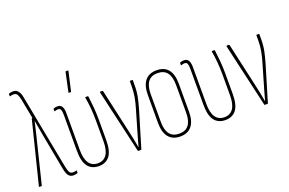

<svg xmlns="http://www.w3.org/2000/svg" viewBox="-90 -1014 2018 1339"><g transform="rotate(-20 919.0 -344.5)"><path d="M264 6Q248 6 236.5 -2.5Q225 -11 219 -26.5Q213 -42 209 -61L158 -333Q153 -360 148.5 -387.5Q144 -415 139 -442H138Q131 -414 125 -386.5Q119 -359 112 -332L31 -3Q30 0 27 0H13Q8 0 10 -4L125 -465Q126 -468 129 -468H131L103 -614Q98 -639 90 -653.5Q82 -668 63 -668Q56 -668 49.5 -667Q43 -666 38 -664Q34 -663 34 -666V-679Q34 -682 37 -684Q50 -689 67 -689Q84 -689 95 -680.5Q106 -672 113 -657.5Q120 -643 123 -623L229 -70Q234 -45 241.5 -30Q249 -15 268 -15Q281 -15 293 -19Q296 -21 296 -17V-4Q296 0 294 1Q288 3 280 4.5Q272 6 264 6Z M453 6Q400 6 372 -30.5Q344 -67 344 -147V-415Q344 -440 339 -452Q334 -464 318 -464Q311 -464 305.5 -462.5Q300 -461 295 -459Q291 -458 291 -462V-475Q291 -479 294 -480Q299 -482 307 -483.5Q315 -485 322 -485Q345 -485 355 -468Q365 -451 365 -420V-146Q365 -80 387.5 -47.5Q410 -15 453 -15Q496 -15 518.5 -47.5Q541 -80 541 -147V-296Q541 -348 537 -393Q533 -438 526 -475Q525 -479 530 -479H544Q548 -479 549 -475Q554 -439 558 -393.5Q562 -348 562 -297V-149Q562 -68 534 -31Q506 6 453 6ZM430 -546Q427 -546 428 -551L458 -691Q459 -695 462 -695H476Q480 -695 479 -690L447 -549Q446 -546 443 -546Z M746 0Q744 0 743 -3L635 -474Q634 -479 639 -479H653Q657 -479 658 -475L731 -149Q738 -117 744.5 -86.5Q751 -56 756 -24H757Q766 -57 774.5 -87.5Q783 -118 793 -151L830 -278Q843 -321 850 -359Q857 -397 857 -442V-476Q857 -479 860 -479H876Q879 -479 879 -475V-441Q879 -392 870.5 -351.5Q862 -311 850 -270L770 -3Q769 0 767 0Z M1057 6Q1001 6 971.5 -30Q942 -66 942 -135V-343Q942 -413 971.5 -449Q1001 -485 1057 -485Q1114 -485 1143 -449.5Q1172 -414 1172 -343V-135Q1172 -66 1142.5 -30Q1113 6 1057 6ZM1057 -15Q1104 -15 1127.5 -45.5Q1151 -76 1151 -136V-342Q1151 -403 1127.5 -433.5Q1104 -464 1057 -464Q1010 -464 986.5 -433.5Q963 -403 963 -342V-136Q963 -76 986.5 -45.5Q1010 -15 1057 -15Z M1392 6Q1339 6 1311 -30.5Q1283 -67 1283 -147V-415Q1283 -440 1278 -452Q1273 -464 1257 -464Q1250 -464 1244.5 -462.5Q1239 -461 1234 -459Q1230 -458 1230 -462V-475Q1230 -479 1233 -480Q1238 -482 1246 -483.5Q1254 -485 1261 -485Q1284 -485 1294 -468Q1304 -451 1304 -420V-146Q1304 -80 1326.5 -47.5Q1349 -15 1392 -15Q1435 -15 1457.5 -47.5Q1480 -80 1480 -147V-296Q1480 -348 1476 -393Q1472 -438 1465 -475Q1464 -479 1469 -479H1483Q1487 -479 1488 -475Q1493 -439 1497 -393.5Q1501 -348 1501 -297V-149Q1501 -68 1473 -31Q1445 6 1392 6Z M1685 0Q1683 0 1682 -3L1574 -474Q1573 -479 1578 -479H1592Q1596 -479 1597 -475L1670 -149Q1677 -117 1683.5 -86.5Q1690 -56 1695 -24H1696Q1705 -57 1713.5 -87.5Q1722 -118 1732 -151L1769 -278Q1782 -321 1789 -359Q1796 -397 1796 -442V-476Q1796 -479 1799 -479H1815Q1818 -479 1818 -475V-441Q1818 -392 1809.5 -351.5Q1801 -311 1789 -270L1709 -3Q1708 0 1706 0Z"/></g></svg>

Font: Sofia Sans Extra Condensed Thin
Style: Regular
Weight: 250
Version: Version 4.100